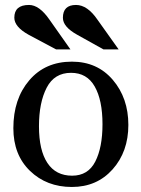

<svg xmlns="http://www.w3.org/2000/svg" viewBox="-20 -744 568 772"><path d="M269 7.8Q167.5 7.8 100.6 -56.9Q33.7 -121.6 33.7 -228.5Q33.7 -346.2 97.7 -421.1Q161.6 -496.1 269 -496.1Q371.1 -496.1 433.6 -422.9Q496.1 -349.6 496.1 -241.7Q496.1 -134.3 432.9 -63.2Q369.6 7.8 269 7.8ZM270 -37.6Q334 -37.6 363 -94.2Q392.1 -150.9 392.1 -244.6Q392.1 -341.3 360.8 -396.2Q329.6 -451.2 265.6 -451.2Q198.7 -451.2 167.7 -391.4Q136.7 -331.5 136.7 -236.3Q136.7 -139.6 170.7 -88.6Q204.6 -37.6 270 -37.6ZM396 -545.4 290 -604.5Q232.9 -636.2 232.9 -672.4Q232.9 -724.1 285.6 -724.1Q331.5 -724.1 372.1 -664.6L457 -545.4ZM205.6 -545.4 94.7 -604.5Q37.6 -636.2 37.6 -672.9Q37.6 -724.1 96.7 -724.1Q138.2 -724.1 179.2 -664.6L263.2 -545.4Z"/></svg>

Font: Munson
Style: Regular
Weight: 400
Designer: Paul James MIller
Foundry: High-Logic / Made with FontCreator
Version: Version 2.10;May 5, 2019;FontCreator 11.5.0.2430 64-bit